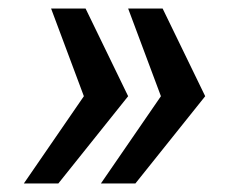

<svg xmlns="http://www.w3.org/2000/svg" viewBox="-20 -530 529 451"><path d="M217 -99 358 -304 281 -510H362L462 -304L298 -99ZM36 -99 177 -304 100 -510H181L281 -304L117 -99Z"/></svg>

Font: Azeri Sans SemiBold
Style: Italic
Weight: 600
Designer: Hector Gatti & Omnibus-Type (original fonts) / Cristiano Sobral (main changes and remastering)
Foundry: Omnibus-Type
Version: Version 0.07;August 21, 2020;FontCreator 13.0.0.2681 64-bit;